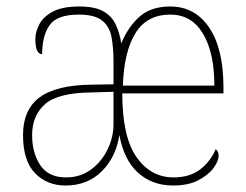

<svg xmlns="http://www.w3.org/2000/svg" viewBox="-20 -562 759 592"><path d="M182 10Q125 10 88 -28Q51 -66 51 -146Q51 -224 102.5 -262Q154 -300 264 -301L330 -302V-371Q330 -414 324 -447Q318 -480 295 -498.5Q272 -517 223 -517Q156 -517 133 -484.5Q110 -452 110 -395Q89 -395 89 -441Q89 -464 101.5 -487.5Q114 -511 143.5 -526.5Q173 -542 224 -542Q272 -542 298 -527.5Q324 -513 336.5 -487Q349 -461 354 -428Q374 -478 409.5 -510Q445 -542 505 -542Q581 -542 625 -477Q669 -412 669 -292V-274H357Q357 -140 401 -77.5Q445 -15 515 -15Q565 -15 597 -39.5Q629 -64 645 -102Q654 -96 654 -82Q654 -65 638 -43.5Q622 -22 591 -6Q560 10 514 10Q449 10 405.5 -29.5Q362 -69 348 -146Q338 -78 294 -34Q250 10 182 10ZM641 -298Q641 -399 606 -458Q571 -517 505 -517Q433 -517 397.5 -459.5Q362 -402 359 -298ZM184 -15Q228 -15 261 -39.5Q294 -64 312.5 -103Q331 -142 330 -185V-279L262 -277Q159 -276 119 -241Q79 -206 79 -145Q79 -91 104 -53Q129 -15 184 -15Z"/></svg>

Font: Noto Serif Hebrew SemiCondensed Thin
Style: Regular
Weight: 100
Width: 4
Designer: Monotype Design Team
Foundry: Monotype Imaging Inc.
Version: Version 2.004; ttfautohint (v1.8.4.7-5d5b)